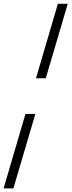

<svg xmlns="http://www.w3.org/2000/svg" viewBox="-64 -758 388 1040"><path d="M184 -334H131L249.5 -737.5H303ZM-44.5 262.5 74 -141H127.5L8.5 262.5Z"/></svg>

Font: Newsreader 17pt
Style: Italic
Weight: 400
Italic angle: -17°
Version: Version 1.003